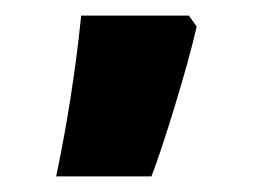

<svg xmlns="http://www.w3.org/2000/svg" viewBox="-20 -835 333 246"><path d="M222 -815H84C77 -746 66 -676 52 -609H174C187 -641 221 -751 232 -801Z"/></svg>

Font: Noto Sans Armenian ExtraCondensed ExtraBold
Style: Regular
Weight: 800
Width: 2
Designer: Monotype Design Team
Foundry: Monotype Imaging Inc.
Version: Version 2.008